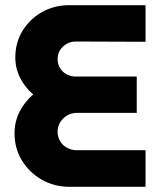

<svg xmlns="http://www.w3.org/2000/svg" viewBox="-20 -720 620 740"><path d="M248 0Q189 0 141 -27.5Q93 -55 64.5 -101.5Q36 -148 36 -207Q36 -251 55.5 -289.5Q75 -328 108 -356Q76 -383 57.5 -420Q39 -457 39 -498Q39 -556 67 -601.5Q95 -647 142 -673.5Q189 -700 246 -700H541V-559L272 -560Q253 -560 237 -551Q221 -542 211.5 -527Q202 -512 202 -492Q202 -473 211.5 -457.5Q221 -442 237 -433.5Q253 -425 272 -425H507V-285H277Q256 -285 239 -275Q222 -265 212 -249Q202 -233 202 -212Q202 -192 212 -175.5Q222 -159 239 -150Q256 -141 277 -141H541V0Z"/></svg>

Font: MuseoModerno SemiBold
Style: Bold
Weight: 700
Version: Version 1.001